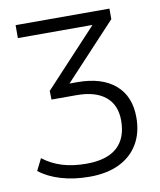

<svg xmlns="http://www.w3.org/2000/svg" viewBox="-78 -552 670 804"><g transform="rotate(-10 257.0 -149.5)"><path d="M239 190Q172 190 117 173.5Q62 157 26 128L51 78Q87 106 132 120Q177 134 235 134Q322 134 365.5 95Q409 56 409 -19Q409 -86 366 -121Q323 -156 244 -156H137L136 -193L378 -453L379 -434H43V-489H442V-444L205 -190L195 -209H256Q360 -209 417 -160Q474 -111 474 -21Q474 44 446 91.5Q418 139 365.5 164.5Q313 190 239 190Z"/></g></svg>

Font: Nunito Sans 10pt Light
Style: Regular
Weight: 300
Designer: Vernon Adams
Foundry: Vernon Adams
Version: Version 3.101;gftools[0.9.27]